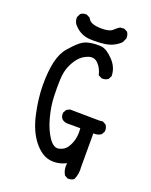

<svg xmlns="http://www.w3.org/2000/svg" viewBox="-159 -933 818 1038"><g transform="rotate(20 250.0 -414.0)"><path d="M362 20 343 10Q325 -20 331 -57Q284 -33 236 -41Q188 -49 145 -103Q102 -157 82.5 -246Q63 -335 63 -412Q63 -489 75.5 -544Q88 -599 117 -632.5Q146 -666 169.5 -685.5Q193 -705 225 -710.5Q257 -716 288 -713.5Q319 -711 357.5 -671Q396 -631 396 -581L386 -562Q370 -550 349 -552L329 -562Q321 -599 297.5 -623.5Q274 -648 241.5 -636.5Q209 -625 188.5 -600Q168 -575 155.5 -544Q143 -513 141 -470Q139 -427 141 -371Q143 -315 159.5 -253.5Q176 -192 204 -150.5Q232 -109 262 -115.5Q292 -122 307.5 -144.5Q323 -167 330 -196.5Q337 -226 333 -259H255Q238 -261 227 -271Q215 -284 217 -306L227 -325L246 -335L417 -333L435 -335L454 -325Q466 -310 464 -288L454 -269Q435 -255 409 -257V-64Q413 -23 397 10Q384 21 362 20ZM217 -729Q168 -732 133 -766Q109 -787 111 -818L121 -838Q135 -850 156 -848L176 -838Q186 -816 212 -809.5Q238 -803 272 -805Q306 -807 320.5 -821.5Q335 -836 349 -844L372 -846L392 -836Q403 -820 401 -799L390 -775L378 -764Q345 -738 304 -732.5Q263 -727 217 -729Z"/></g></svg>

Font: Kosefont JP
Style: Regular
Weight: 400
Designer: Nozomi Seto 瀬戸のぞみ
Version: Version 3.00;June 19, 2020